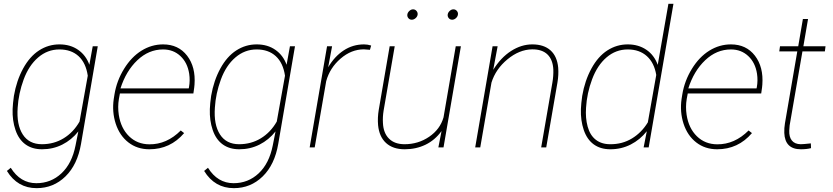

<svg xmlns="http://www.w3.org/2000/svg" viewBox="-20 -770 4349 1003"><path d="M52.7 -269.5Q66.4 -349.1 100.8 -412.1Q135.3 -475.1 184.1 -506.6Q232.9 -538.1 290.5 -538.1Q347.7 -538.1 388.4 -509.5Q429.2 -481 446.8 -431.6L464.4 -528.3H490.7L403.3 -18.6Q384.8 90.3 322 151.6Q259.3 212.9 171.4 212.9Q71.3 212.9 16.1 123L36.1 106.4Q86.4 187 169.9 187Q246.1 187 301 135.5Q356 84 374.5 -9.8L389.2 -83.5Q354 -39.1 305.4 -14.6Q256.8 9.8 199.7 9.8Q147.9 9.8 112.8 -15.9Q77.6 -41.5 60.8 -91.1Q43.9 -140.6 45.9 -200.2Q46.9 -228 52.7 -269.5ZM72.3 -207.5Q65.9 -118.7 98.9 -67.6Q131.8 -16.6 198.7 -16.6Q261.7 -16.6 312.5 -47.6Q363.3 -78.6 395.5 -134.8L438.5 -374.5Q428.7 -441.4 390.4 -476.6Q352.1 -511.7 290.5 -511.7Q228 -511.7 179.2 -469.7Q130.4 -427.7 103.5 -354.5Q76.7 -281.2 72.3 -207.5Z M760.3 9.8Q696.8 9.8 650.9 -25.9Q605 -61.5 584.7 -123.3Q564.5 -185.1 574.2 -252.9L578.1 -277.3Q589.8 -348.6 628.2 -410.6Q666.5 -472.7 719.2 -505.4Q772 -538.1 832 -538.1Q912.1 -538.1 957.5 -479Q1002.9 -419.9 996.1 -327.6L994.6 -312.5L990.2 -281.7H606.4L601.1 -252.9Q594.2 -211.9 600.6 -169.9Q611.3 -100.1 654.1 -58.3Q696.8 -16.6 759.8 -16.1Q851.1 -15.1 924.3 -88.4L941.9 -74.7Q869.6 9.8 760.3 9.8ZM832 -511.7Q756.8 -511.7 697.5 -455.3Q638.2 -398.9 609.4 -308.1H965.8L967.3 -314.5Q973.6 -349.6 968.3 -384.8Q959.5 -442.4 922.6 -477.1Q885.7 -511.7 832 -511.7Z M1083 -269.5Q1096.7 -349.1 1131.1 -412.1Q1165.5 -475.1 1214.4 -506.6Q1263.2 -538.1 1320.8 -538.1Q1377.9 -538.1 1418.7 -509.5Q1459.5 -481 1477.1 -431.6L1494.6 -528.3H1521L1433.6 -18.6Q1415 90.3 1352.3 151.6Q1289.6 212.9 1201.7 212.9Q1101.6 212.9 1046.4 123L1066.4 106.4Q1116.7 187 1200.2 187Q1276.4 187 1331.3 135.5Q1386.2 84 1404.8 -9.8L1419.4 -83.5Q1384.3 -39.1 1335.7 -14.6Q1287.1 9.8 1230 9.8Q1178.2 9.8 1143.1 -15.9Q1107.9 -41.5 1091.1 -91.1Q1074.2 -140.6 1076.2 -200.2Q1077.1 -228 1083 -269.5ZM1102.5 -207.5Q1096.2 -118.7 1129.2 -67.6Q1162.1 -16.6 1229 -16.6Q1292 -16.6 1342.8 -47.6Q1393.6 -78.6 1425.8 -134.8L1468.8 -374.5Q1459 -441.4 1420.7 -476.6Q1382.3 -511.7 1320.8 -511.7Q1258.3 -511.7 1209.5 -469.7Q1160.6 -427.7 1133.8 -354.5Q1106.9 -281.2 1102.5 -207.5Z M1912.6 -509.8 1880.9 -512.2Q1815.4 -512.2 1759.3 -463.9Q1703.1 -415.5 1684.1 -346.2L1624 0H1597.7L1688.5 -528.3H1714.8L1694.3 -418.5Q1727.5 -475.1 1775.4 -506.6Q1823.2 -538.1 1881.8 -538.1Q1900.4 -538.1 1918.9 -532.2Z M2270 0 2286.6 -85.4Q2252 -37.6 2202.6 -13.9Q2153.3 9.8 2094.2 9.8Q2032.7 9.8 1996.8 -22.9Q1960.9 -55.7 1955.1 -116.2Q1951.7 -154.8 1958.5 -195.8L2015.6 -528.3H2042L1983.9 -191.9Q1978.5 -158.7 1980.5 -127.4Q1982.9 -74.7 2012.2 -45.7Q2041.5 -16.6 2093.3 -16.6Q2164.6 -16.6 2221.7 -55.4Q2278.8 -94.2 2296.9 -156.7L2360.8 -528.3H2387.7L2296.9 0ZM2107.9 -694.3Q2109.4 -704.6 2118.4 -712.9Q2127.4 -721.2 2137.7 -721.2Q2148.9 -721.2 2156 -712.6Q2163.1 -704.1 2161.6 -693.4Q2160.2 -683.1 2150.9 -675Q2141.6 -667 2131.3 -667Q2120.1 -667 2113.3 -675.3Q2106.4 -683.6 2107.9 -694.3ZM2318.8 -694.3Q2320.3 -704.6 2329.1 -712.9Q2337.9 -721.2 2348.6 -721.2Q2359.9 -721.2 2366.9 -712.6Q2374 -704.1 2372.1 -693.4Q2370.6 -683.1 2361.6 -675Q2352.5 -667 2342.3 -667Q2331.1 -667 2324.2 -675.3Q2317.4 -683.6 2318.8 -694.3Z M2556.6 -405.3Q2596.2 -469.2 2649.9 -503.7Q2703.6 -538.1 2760.7 -538.1Q2821.3 -538.1 2856 -506.8Q2890.6 -475.6 2896 -416.5Q2898.9 -379.4 2892.1 -338.9L2833.5 0H2807.1L2865.7 -338.9Q2871.6 -373 2870.6 -406.2Q2868.2 -458 2840.1 -485.4Q2812 -512.7 2759.8 -512.2Q2692.9 -511.2 2631.1 -460.2Q2569.3 -409.2 2547.4 -338.4L2488.8 0H2462.4L2553.2 -528.3H2579.6Z M3021.5 -269.5Q3035.2 -349.1 3069.6 -412.1Q3104 -475.1 3152.8 -506.6Q3201.7 -538.1 3259.3 -538.1Q3314.9 -538.1 3356.2 -510.3Q3397.5 -482.4 3416 -431.2L3471.7 -750H3498L3368.7 0H3342.3L3358.9 -84.5Q3323.7 -40 3274.9 -15.1Q3226.1 9.8 3168.5 9.8Q3116.7 9.8 3081.5 -15.9Q3046.4 -41.5 3029.5 -91.1Q3012.7 -140.6 3014.6 -200.2Q3015.6 -228 3021.5 -269.5ZM3041.5 -207.5Q3037.6 -153.8 3049.8 -108.9Q3062 -64 3092 -40.3Q3122.1 -16.6 3167.5 -16.6Q3231 -16.1 3281.5 -46.9Q3332 -77.6 3364.3 -130.9L3408.2 -378.4Q3397.9 -441.9 3359.1 -476.8Q3320.3 -511.7 3259.3 -511.7Q3197.3 -511.7 3148.9 -470.5Q3100.6 -429.2 3073.2 -356Q3045.9 -282.7 3041.5 -207.5Z M3726.6 9.8Q3663.1 9.8 3617.2 -25.9Q3571.3 -61.5 3551 -123.3Q3530.8 -185.1 3540.5 -252.9L3544.4 -277.3Q3556.2 -348.6 3594.5 -410.6Q3632.8 -472.7 3685.5 -505.4Q3738.3 -538.1 3798.3 -538.1Q3878.4 -538.1 3923.8 -479Q3969.2 -419.9 3962.4 -327.6L3960.9 -312.5L3956.5 -281.7H3572.8L3567.4 -252.9Q3560.5 -211.9 3566.9 -169.9Q3577.6 -100.1 3620.4 -58.3Q3663.1 -16.6 3726.1 -16.1Q3817.4 -15.1 3890.6 -88.4L3908.2 -74.7Q3835.9 9.8 3726.6 9.8ZM3798.3 -511.7Q3723.1 -511.7 3663.8 -455.3Q3604.5 -398.9 3575.7 -308.1H3932.1L3933.6 -314.5Q3939.9 -349.6 3934.6 -384.8Q3925.8 -442.4 3888.9 -477.1Q3852.1 -511.7 3798.3 -511.7Z M4201.2 -670.9 4176.8 -528.3H4292.5L4289.1 -501.5H4171.9L4105 -114.7L4103 -87.9Q4101.6 -54.7 4116.7 -35.9Q4131.8 -17.1 4162.6 -16.6Q4176.3 -16.6 4215.8 -21L4216.8 3.9Q4194.3 9.8 4163.6 9.8Q4080.6 9.8 4077.1 -75.7Q4076.2 -100.6 4080.6 -126.5L4145 -501.5H4050.8L4054.7 -528.3H4149.9L4174.3 -670.9Z"/></svg>

Font: TypoPRO Roboto
Style: Italic
Weight: 250
Italic angle: -12°
Designer: Google
Version: Version 2.136; 2016